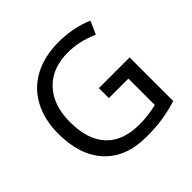

<svg xmlns="http://www.w3.org/2000/svg" viewBox="-181 -902 1090 1090"><g transform="rotate(-45 364.0 -357.0)"><path d="M407.2 -377H653.8V-26.9Q597.2 -8.8 538.6 0.5Q480 9.8 402.8 9.8Q239.7 9.8 150.4 -86.9Q61 -183.6 61 -356.9Q61 -468.8 105.5 -552.2Q149.9 -635.7 233.6 -679.9Q317.4 -724.1 431.2 -724.1Q545.4 -724.1 644 -682.1L609.9 -604Q515.6 -645 425.8 -645Q298.3 -645 226.6 -567.9Q154.8 -490.7 154.8 -356.9Q154.8 -215.3 223.6 -141.6Q292.5 -67.9 423.8 -67.9Q495.6 -67.9 564 -85V-296.9H407.2Z"/></g></svg>

Font: NotoSans
Style: Regular
Weight: 400
Designer: Monotype Design team
Foundry: Monotype Imaging Inc.
Version: Version 1.04; ttfautohint (v1.4.1)